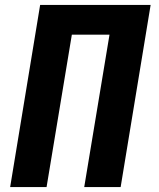

<svg xmlns="http://www.w3.org/2000/svg" viewBox="-20 -755 640 775"><path d="M21 0 142 -735H588L467 0H320L422 -615H270L168 0Z"/></svg>

Font: Iosevka Curly HvExObl
Style: Regular
Weight: 900
Width: 7
Italic angle: -9°
Monospace: yes
Designer: Belleve Invis
Foundry: Belleve Invis
Version: Version 11.1.0; ttfautohint (v1.8.3)